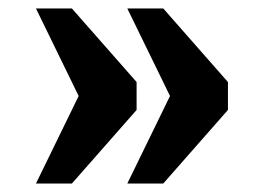

<svg xmlns="http://www.w3.org/2000/svg" viewBox="-20 -497 623 454"><path d="M281 -63 382 -270 281 -477H366L519 -303V-237L366 -63ZM65 -63 166 -270 65 -477H150L303 -303V-237L150 -63Z"/></svg>

Font: Noto Serif Gujarati Black
Style: Regular
Weight: 900
Version: Version 2.102